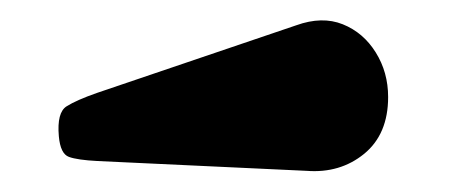

<svg xmlns="http://www.w3.org/2000/svg" viewBox="-20 -849 435 186"><path d="M277 -683.5 74.5 -693Q55 -694 46.8 -697Q38.5 -700 37 -717Q35 -740 44.5 -746Q54 -752 74 -759L267 -824.5Q292 -833.5 312 -825.5Q332 -817.5 344 -798.2Q356 -779 356 -755Q356 -719 332.8 -700Q309.5 -681 277 -683.5Z"/></svg>

Font: Besley* Narrow Heavy
Style: Regular
Weight: 800
Width: 4
Designer: Owen Earl
Foundry: indestructible type*
Version: Version 3.000; ttfautohint (v1.8.3)